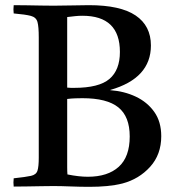

<svg xmlns="http://www.w3.org/2000/svg" viewBox="-20 -721 677 743"><path d="M326 2Q291 2 253.5 0.5Q216 -1 187 -1Q171 -1 142 -0.5Q113 0 83 0.5Q53 1 33 1Q31 -14 33 -31Q80 -36 100 -40.5Q120 -45 125 -60.5Q130 -76 130 -111V-576Q130 -618 125 -636Q120 -654 99.5 -659.5Q79 -665 33 -669Q31 -684 33 -701Q54 -701 83 -700.5Q112 -700 140.5 -699.5Q169 -699 188 -699Q219 -699 259.5 -700Q300 -701 324 -701Q446 -701 505 -661Q564 -621 564 -545Q564 -418 407 -373V-372Q461 -368 505.5 -347Q550 -326 577 -288Q604 -250 604 -194Q604 -123 561 -75.5Q518 -28 454 -11Q426 -4 394 -1Q362 2 326 2ZM299 -341Q287 -341 271.5 -340.5Q256 -340 240 -338V-116Q240 -91 240 -74Q240 -57 241 -46Q285 -37 320 -37Q397 -37 439.5 -75.5Q482 -114 482 -193Q482 -270 438 -305.5Q394 -341 299 -341ZM240 -382Q248 -381 254.5 -381Q261 -381 267 -381Q363 -381 403.5 -415.5Q444 -450 444 -520Q444 -660 299 -660Q284 -660 270.5 -658.5Q257 -657 240 -655Z"/></svg>

Font: Tiro Gurmukhi
Style: Regular
Weight: 400
Designer: Gurmukhi: John Hudson & Fiona Ross. Latin: John Hudson.
Foundry: Tiro Typeworks Ltd.
Version: Version 1.52